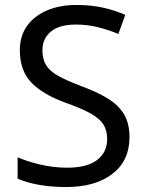

<svg xmlns="http://www.w3.org/2000/svg" viewBox="-20 -744 589 774"><path d="M247 10Q187 10 136.5 1Q86 -8 51 -24V-110Q87 -94 140.5 -81Q194 -68 251 -68Q331 -68 371.5 -99Q412 -130 412 -183Q412 -218 397 -242Q382 -266 345.5 -286.5Q309 -307 244 -330Q153 -363 106.5 -411Q60 -459 60 -542Q60 -599 89 -639.5Q118 -680 169.5 -702Q221 -724 288 -724Q347 -724 396 -713Q445 -702 485 -684L457 -607Q420 -623 376.5 -634Q333 -645 286 -645Q219 -645 185 -616.5Q151 -588 151 -541Q151 -505 166 -481Q181 -457 215 -438Q249 -419 307 -397Q370 -374 413.5 -347.5Q457 -321 479.5 -284Q502 -247 502 -191Q502 -96 433 -43Q364 10 247 10Z"/></svg>

Font: Noto Sans Historical
Style: Regular
Weight: 400
Designer: Monotype Design Team
Foundry: Monotype Imaging Inc.
Version: Version 2.013; ttfautohint (v1.8.4.7-5d5b)